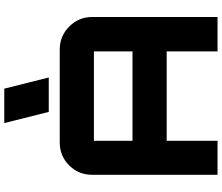

<svg xmlns="http://www.w3.org/2000/svg" viewBox="-88 -924 1013 876"><g transform="rotate(-90 418.0 -486.5)"><path d="M206 -720H629Q691 -720 734.5 -676.5Q778 -633 778 -572V0H621V-232H213V0H58V-572Q58 -634 101 -677Q144 -720 206 -720ZM213 -388H621V-564H213ZM451 -973 502 -770H345L294 -973Z"/></g></svg>

Font: Orbitron
Style: Black
Weight: 900
Designer: Matt McInerney
Foundry: Matt McInerney
Version: 1.000